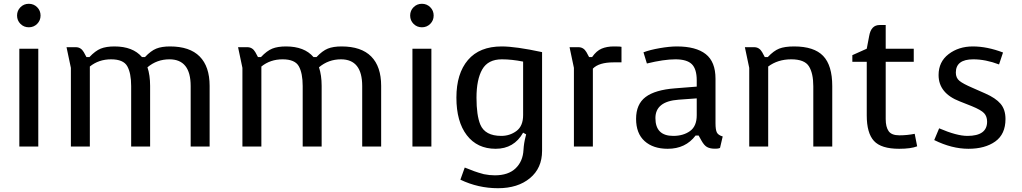

<svg xmlns="http://www.w3.org/2000/svg" viewBox="-20 -773 5392 1013"><path d="M182 0H82V-516H182ZM88 -647Q70 -665 70 -691Q70 -717 88 -735Q106 -753 132 -753Q158 -753 176 -735Q194 -717 194 -691Q194 -665 176 -647Q158 -629 132 -629Q106 -629 88 -647Z M584 -528Q681 -528 729 -472H745Q776 -505 804.5 -516.5Q833 -528 877 -528Q981 -528 1033.5 -475Q1086 -422 1086 -320V0H986V-319Q986 -460 874 -460Q808 -460 758 -418Q772 -376 772 -320V0H672V-319Q672 -387 651.5 -423.5Q631 -460 566 -460Q501 -460 454 -422V0H354V-415L331 -524H380Q407 -524 422 -498L436 -472H452Q483 -505 511.5 -516.5Q540 -528 584 -528Z M1489 -528Q1586 -528 1634 -472H1650Q1681 -505 1709.5 -516.5Q1738 -528 1782 -528Q1886 -528 1938.5 -475Q1991 -422 1991 -320V0H1891V-319Q1891 -460 1779 -460Q1713 -460 1663 -418Q1677 -376 1677 -320V0H1577V-319Q1577 -387 1556.5 -423.5Q1536 -460 1471 -460Q1406 -460 1359 -422V0H1259V-415L1236 -524H1285Q1312 -524 1327 -498L1341 -472H1357Q1388 -505 1416.5 -516.5Q1445 -528 1489 -528Z M2256 0H2156V-516H2256ZM2162 -647Q2144 -665 2144 -691Q2144 -717 2162 -735Q2180 -753 2206 -753Q2232 -753 2250 -735Q2268 -717 2268 -691Q2268 -665 2250 -647Q2232 -629 2206 -629Q2180 -629 2162 -647Z M2740 -73Q2692 12 2595 12Q2498 12 2443 -59.5Q2388 -131 2388 -258Q2388 -385 2449 -456.5Q2510 -528 2627 -528Q2701 -528 2840 -498V23Q2840 114 2776 167Q2712 220 2607.5 220Q2503 220 2409 175L2432 111Q2437 113 2455.5 120Q2474 127 2481 130Q2488 133 2505 138Q2522 143 2533 146Q2562 152 2591 152Q2662 152 2700.5 115Q2739 78 2742 17Q2744 -18 2753 -52L2756 -64ZM2625 -56Q2670 -56 2705 -82Q2740 -108 2740 -166V-448Q2680 -460 2628 -460Q2555 -460 2524.5 -407Q2494 -354 2494 -257Q2494 -165 2514 -116Q2539 -56 2625 -56Z M3032 -524Q3059 -524 3074 -498L3088 -472H3104Q3127 -505 3154.5 -516.5Q3182 -528 3218.5 -528Q3255 -528 3259 -526V-444H3218Q3140 -444 3108 -411V0H3008V-415L2985 -524Z M3755 -358V-123Q3755 -89 3762 -74.5Q3769 -60 3793 -53L3779 7Q3772 12 3748.5 11.5Q3725 11 3710 2.5Q3695 -6 3681 -31L3666 -58H3650Q3597 12 3503 12Q3426 12 3381 -28.5Q3336 -69 3336 -146Q3336 -223 3386 -261Q3436 -299 3542 -307L3656 -316V-349Q3656 -409 3630 -434.5Q3604 -460 3543.5 -460Q3483 -460 3393 -438L3375 -497Q3409 -510 3461 -519Q3513 -528 3551 -528Q3652 -528 3703.5 -487.5Q3755 -447 3755 -358ZM3656 -165V-254L3560 -247Q3438 -238 3438 -150Q3438 -56 3532 -56Q3585 -56 3620.5 -81.5Q3656 -107 3656 -165Z M3959 -524Q3986 -524 4001 -498L4015 -472H4031Q4062 -505 4091 -516.5Q4120 -528 4170 -528Q4275 -528 4323 -478Q4371 -428 4371 -319V0H4271V-318Q4271 -386 4248 -423Q4225 -460 4154.5 -460Q4084 -460 4033 -422V0H3933V-415L3910 -524Z M4621 -641H4653V-516H4801V-447H4653V-145Q4653 -103 4668.5 -81Q4684 -59 4725 -59Q4766 -59 4806 -67L4819 -1Q4786 12 4724 12Q4629 12 4591 -29.5Q4553 -71 4553 -164V-447H4477V-482L4553 -516L4566 -584Q4576 -641 4621 -641Z M5285 -145Q5285 -65 5231 -26.5Q5177 12 5089.5 12Q5002 12 4909 -34L4935 -96Q5028 -56 5084 -56Q5188 -56 5188 -131Q5188 -159 5172 -176Q5156 -193 5107 -213L5044 -238Q4932 -281 4932 -377Q4932 -447 4985 -487.5Q5038 -528 5113 -528Q5188 -528 5272 -496L5251 -433Q5180 -460 5115 -460Q5023 -460 5023 -390Q5023 -362 5042 -346.5Q5061 -331 5110 -310L5178 -280Q5233 -256 5259 -225.5Q5285 -195 5285 -145Z"/></svg>

Font: Voces
Style: Regular
Weight: 400
Designer: Ana Paula Megda, Pablo Ugerman
Foundry: Ana Paula Megda, Pablo Ugerman
Version: Version 1.003